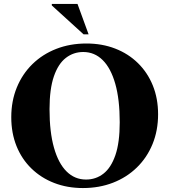

<svg xmlns="http://www.w3.org/2000/svg" viewBox="-20 -938 856 971"><path d="M417 -718Q496.5 -718 562.8 -692.2Q629 -666.5 677.5 -619Q726 -571.5 752.8 -505.8Q779.5 -440 779.5 -360Q779.5 -278 751.5 -209.5Q723.5 -141 672.2 -91Q621 -41 551.5 -14Q482 13 399.5 13Q320 13 253.8 -12.8Q187.5 -38.5 138.8 -86Q90 -133.5 63.5 -199.2Q37 -265 37 -345.5Q37 -427 65 -495.5Q93 -564 144.2 -614Q195.5 -664 265 -691Q334.5 -718 417 -718ZM415 -30Q465 -30 503.2 -59.8Q541.5 -89.5 563.5 -153.2Q585.5 -217 585.5 -319.5Q585.5 -435 563 -514.2Q540.5 -593.5 499.2 -634.2Q458 -675 401 -675Q351.5 -675 313 -645.2Q274.5 -615.5 252.5 -551.8Q230.5 -488 230.5 -385.5Q230.5 -270.5 253 -191Q275.5 -111.5 316.8 -70.8Q358 -30 415 -30ZM428 -764.5H402.5L242 -910.5V-918H372Z"/></svg>

Font: Newsreader 60pt
Style: Bold
Weight: 700
Designer: Hugues Gentile
Foundry: Production Type
Version: Version 1.003